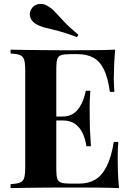

<svg xmlns="http://www.w3.org/2000/svg" viewBox="-20 -962 674 982"><path d="M569 -708Q565 -664 563.5 -623Q562 -582 562 -560Q562 -540 563 -522Q564 -504 565 -492H542Q532 -565 511 -607.5Q490 -650 456.5 -667.5Q423 -685 378 -685H337Q308 -685 293 -680Q278 -675 273 -660Q268 -645 268 -614V-94Q268 -63 273 -48Q278 -33 293 -28Q308 -23 337 -23H386Q431 -23 465.5 -42.5Q500 -62 524.5 -109Q549 -156 562 -236H585Q582 -204 582 -152Q582 -129 583 -87Q584 -45 589 0Q538 -2 474 -2.5Q410 -3 360 -3Q335 -3 296 -3Q257 -3 212 -2.5Q167 -2 121 -1.5Q75 -1 34 0V-20Q66 -22 82 -28Q98 -34 103.5 -52Q109 -70 109 -106V-602Q109 -639 103.5 -656.5Q98 -674 81.5 -680.5Q65 -687 34 -688V-708Q75 -707 121 -706.5Q167 -706 212 -705.5Q257 -705 296 -705Q335 -705 360 -705Q406 -705 464.5 -705.5Q523 -706 569 -708ZM413 -366Q413 -366 413 -356Q413 -346 413 -346H238Q238 -346 238 -356Q238 -366 238 -366ZM442 -498Q438 -441 438.5 -411Q439 -381 439 -356Q439 -331 440 -301Q441 -271 445 -214H422Q417 -249 403.5 -279Q390 -309 365 -327.5Q340 -346 300 -346V-366Q330 -366 351 -378.5Q372 -391 385.5 -411.5Q399 -432 407 -455Q415 -478 419 -498ZM219 -934Q242 -922 261 -901.5Q280 -881 307 -852Q334 -823 381 -784L374 -772Q319 -793 280.5 -803Q242 -813 215 -819.5Q188 -826 166 -838Q143 -851 135.5 -872Q128 -893 138 -912Q150 -935 174 -940.5Q198 -946 219 -934Z"/></svg>

Font: Playfair Display
Style: Bold
Weight: 700
Designer: Claus Eggers Sørensen
Foundry: Claus Eggers Sørensen
Version: Version 1.203